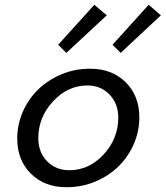

<svg xmlns="http://www.w3.org/2000/svg" viewBox="-20 -767 692 802"><path d="M52 -188Q52 -247 75.5 -300.5Q99 -354 140 -394Q181 -433 236.5 -456.5Q292 -480 356 -480Q448 -480 505 -423.5Q562 -367 562 -277Q562 -218 538.5 -164.5Q515 -111 475 -72Q434 -32 378 -8.5Q322 15 258 15Q166 15 109 -41.5Q52 -98 52 -188ZM140 -190Q140 -131 176.5 -93.5Q213 -56 270 -56Q352 -56 413 -122Q474 -188 474 -276Q474 -334 437.5 -372Q401 -410 345 -410Q263 -410 201.5 -343.5Q140 -277 140 -190ZM257 -546 223 -580 374 -747 426 -703ZM484 -546 450 -580 601 -747 652 -703Z"/></svg>

Font: Intel One Mono
Style: Italic
Weight: 400
Italic angle: -16°
Monospace: yes
Designer: Fred Shallcrass
Foundry: Frere-Jones Type LLC
Version: Version 1.400;hotconv 1.1.0;makeotfexe 2.6.0;FJTRelease1.4